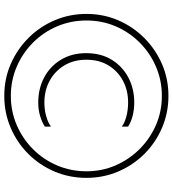

<svg xmlns="http://www.w3.org/2000/svg" viewBox="24 -782 789 876"><g transform="rotate(90 418.0 -344.5)"><path d="M418 0Q347 0 284.5 -27Q222 -54 174.5 -101.5Q127 -149 100.5 -211.5Q74 -274 74 -345Q74 -416 100.5 -478Q127 -540 174.5 -587.5Q222 -635 284.5 -662Q347 -689 418 -689Q489 -689 551 -662Q613 -635 660.5 -587.5Q708 -540 735 -478Q762 -416 762 -345Q762 -274 735.5 -211.5Q709 -149 661.5 -101.5Q614 -54 551.5 -27Q489 0 418 0ZM418 30Q495 30 563 1Q631 -28 682.5 -79.5Q734 -131 763 -199Q792 -267 792 -345Q792 -422 763 -490Q734 -558 682.5 -609.5Q631 -661 563 -690Q495 -719 418 -719Q340 -719 272.5 -689.5Q205 -660 153.5 -608.5Q102 -557 73 -489.5Q44 -422 44 -345Q44 -268 73 -200Q102 -132 153.5 -80.5Q205 -29 272.5 0.5Q340 30 418 30ZM558 -535Q538 -548 509.5 -555.5Q481 -563 448 -563Q385 -563 334 -536Q283 -509 253 -460Q223 -411 223 -344Q223 -278 253 -228.5Q283 -179 334 -152Q385 -125 448 -125Q481 -125 509.5 -133.5Q538 -142 558 -155V-183Q541 -170 511.5 -161.5Q482 -153 448 -153Q393 -153 349 -177Q305 -201 279 -244Q253 -287 253 -344Q253 -403 279 -445.5Q305 -488 349 -511.5Q393 -535 448 -535Q482 -535 512 -527Q542 -519 558 -506Z"/></g></svg>

Font: Roundo Variable
Style: Regular
Weight: 200
Designer: Shiva Nallaperumal
Foundry: Indian Type Foundry
Version: Version 2.000